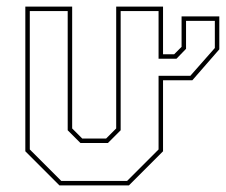

<svg xmlns="http://www.w3.org/2000/svg" viewBox="-20 -560 682 580"><path d="M165 -13.5H364L459 -108.5V-526.5H344.5V-166.5L306 -128H223L184.5 -166.5V-526.5H70V-108.5ZM542 -497V-412.5L513 -382.5H459V-331H555L629 -415V-497ZM528.5 -510.5H642.5V-411L561 -317.5H472.5V-103L369.5 0H159.5L56.5 -103V-540H198V-172L228.5 -141.5H300.5L331 -172V-540H472.5V-396H506L528.5 -418.5Z"/></svg>

Font: Tourney Thin Thin
Style: Regular
Weight: 250
Version: Version 1.015